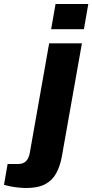

<svg xmlns="http://www.w3.org/2000/svg" viewBox="-138 -744 462 961"><path d="M118 -598 140 -724H304L282 -598ZM-6 197Q-22 197 -43.5 195Q-65 193 -85 189Q-105 185 -118 181L-100 77H-49Q-22 77 -8 63Q6 49 11 22L108 -527H272L172 37Q163 87 143.5 123Q124 159 88 178Q52 197 -6 197Z"/></svg>

Font: Archivo SemiBold ExtraBold
Style: Italic
Weight: 800
Italic angle: -10°
Version: Version 2.001